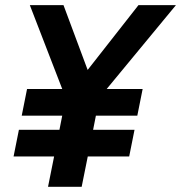

<svg xmlns="http://www.w3.org/2000/svg" viewBox="-20 -718 696 738"><path d="M94.7 -698.2H224.1L316.9 -449.2L512.2 -698.2H656.2L390.1 -376H528.3L507.8 -273.4H348.6L337.9 -219.2H497.1L476.6 -116.7H317.4L293.9 0H164.6L188 -116.7H32.2L52.7 -219.2H208.5L219.2 -273.4H63.5L84 -376H219.2Z"/></svg>

Font: Sansation
Style: Bold Italic
Weight: 700
Designer: Bernd Montag
Version: Version 1.301